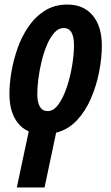

<svg xmlns="http://www.w3.org/2000/svg" viewBox="-20 -575 484 835"><path d="M53.2 240.2 105 -3.9Q64.9 -21 43 -63Q21 -105 21 -167Q21 -209.5 29.5 -261Q38.1 -312.5 56.2 -364.3Q74.2 -416 103.8 -459.2Q133.3 -502.4 175.3 -528.8Q217.3 -555.2 272.9 -555.2Q343.8 -555.2 383.3 -507.6Q422.9 -460 422.9 -377Q422.9 -322.8 411.1 -262.5Q399.4 -202.1 375.5 -146.7Q351.6 -91.3 314 -51.3Q276.4 -11.2 224.1 2L173.8 240.2ZM187 -91.8Q213.4 -91.8 234.6 -121.6Q255.9 -151.4 271 -197Q286.1 -242.7 293.9 -291.3Q301.8 -339.8 301.8 -377.9Q301.8 -414.1 291 -433.6Q280.3 -453.1 256.8 -453.1Q234.4 -453.1 216.1 -432.6Q197.8 -412.1 183.8 -378.9Q169.9 -345.7 160.6 -306.9Q151.4 -268.1 146.7 -231Q142.1 -193.8 142.1 -166Q142.1 -130.9 153.3 -111.3Q164.6 -91.8 187 -91.8Z"/></svg>

Font: Open Sans Condensed
Style: Bold Italic
Weight: 700
Width: 3
Italic angle: -12°
Designer: Monotype Design Team
Foundry: Monotype Imaging Inc.
Version: Version 3.003; ttfautohint (v1.8.4)